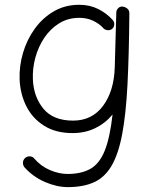

<svg xmlns="http://www.w3.org/2000/svg" viewBox="-20 -536 654 798"><path d="M283.7 -34.7Q362.8 -34.7 408.4 -96.2Q454.1 -157.7 457 -257.3L463.4 -484.9Q463.9 -493.7 469.2 -499.5Q476.6 -509.3 488.3 -508.8Q491.2 -508.8 494.1 -507.8Q497.6 -507.3 501 -505.4Q517.6 -498 517.6 -481.9V-481Q517.6 -480 517.6 -478V-476.1Q516.1 -306.2 509.8 -183.3Q503.4 -60.5 487.8 21.7Q472.2 104 444.1 152.3Q416 200.7 371.3 221.2Q326.7 241.7 262.2 241.7Q216.8 241.7 168 220.9Q119.1 200.2 82.5 160.2Q75.2 151.9 75.4 140.4Q75.7 128.9 83.5 121.6Q91.8 113.3 103.8 113.8Q115.7 114.3 122.1 122.6Q150.4 155.3 188 171.1Q225.6 187 260.7 187Q318.8 187 356.4 165.3Q394 143.6 415.5 89.8Q437 36.1 447.8 -60.1Q418 -23.9 376 -3.4Q334 17.1 281.2 17.1Q211.9 17.1 163.6 -13.2Q115.2 -43.5 89.6 -94.2Q64 -145 61.5 -206.5Q59.6 -261.7 75.7 -316.4Q91.8 -371.1 124.3 -416.3Q156.7 -461.4 203.6 -488.8Q250.5 -516.1 309.6 -516.1Q353 -516.1 388.2 -498.5Q423.3 -481 448.7 -452.6Q456.1 -444.3 454.8 -432.9Q453.6 -421.4 444.8 -415Q436 -408.7 424.6 -410.9Q413.1 -413.1 406.7 -421.9Q391.6 -438 366.5 -450Q341.3 -461.9 309.6 -461.9Q262.7 -461.9 226.1 -439.2Q189.5 -416.5 164.3 -379.2Q139.2 -341.8 127 -296.6Q114.7 -251.5 116.7 -206.1Q119.6 -133.8 160.4 -84.2Q201.2 -34.7 283.7 -34.7Z"/></svg>

Font: Mikhak Light
Style: Regular
Weight: 300
Designer: Amin Abedi
Version: Version 3.3